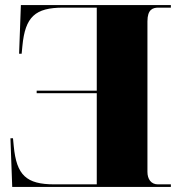

<svg xmlns="http://www.w3.org/2000/svg" viewBox="-20 -734 715 754"><path d="M651 0V-10H600C573 -10 559 -31 559 -59V-650C559 -697 580 -704 602 -704H651V-714H62L55 -523H65L68 -554C79 -668 118 -704 228 -704H360V-378H124V-368H360V-10H194C83 -10 45 -46 34 -160L31 -191H21L28 0Z"/></svg>

Font: Noto Serif Display Black
Style: Regular
Weight: 900
Designer: Monotype Design Team
Foundry: Monotype Imaging Inc.
Version: Version 2.009